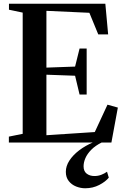

<svg xmlns="http://www.w3.org/2000/svg" viewBox="-20 -763 664 1028"><path d="M101.5 -46.5V-695.5L28 -711V-743H544L559 -579H506L458.5 -694.5L228.5 -705V-401L382 -406.5L406 -503H444V-257H406L382 -357.5L228.5 -363V-39L487.5 -56L555.5 -202.5L611 -187L576.5 0H27.5V-31.5ZM436 245Q411.5 245 387.5 235.5Q363.5 226 348 206.2Q332.5 186.5 332.5 157Q332.5 126 351.5 96.8Q370.5 67.5 403.5 42.2Q436.5 17 479 -1L498.5 -5L526 -1Q490 17 468.5 39Q447 61 437.2 83.8Q427.5 106.5 427.5 127.5Q427.5 154 444.2 166.8Q461 179.5 485.5 179.5Q505 179.5 522 173Q539 166.5 553 156.5L562.5 188Q545.5 209.5 511.5 227.2Q477.5 245 436 245Z"/></svg>

Font: Merriweather 96pt SemiBold
Style: Regular
Weight: 600
Version: Version 2.100